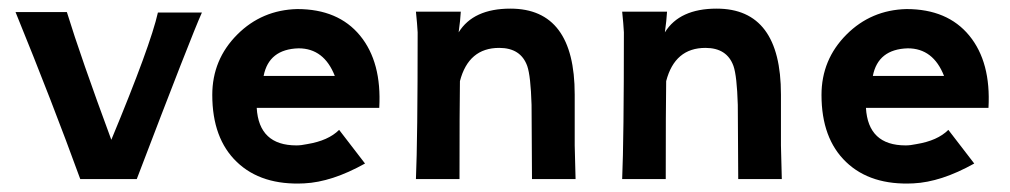

<svg xmlns="http://www.w3.org/2000/svg" viewBox="-20 -415 2342 445"><path d="M346 -386H448Q424 -333 297 0H166Q102 -176 16 -387H135Q167 -283 238 -91Q329 -310 346 -386Z M859 -165H575Q580 -78 667 -78Q678 -78 692 -81Q741 -89 766 -114L826 -36Q749 7 685 10Q586 15 529 -39.5Q472 -94 472 -195Q472 -277 530 -335Q587 -392 669 -394Q764 -394 814.5 -332.5Q865 -271 859 -165ZM591 -239H756Q731 -303 672 -303Q603 -301 591 -239Z M1314 0H1213L1212 -172Q1210 -239 1202 -262Q1187 -304 1137 -304Q1066 -304 1046 -227Q1045 -167 1045 0H944Q948 -92 948 -340Q948 -345 946.5 -361.5Q945 -378 944 -388H1048Q1047 -369 1043 -340Q1077 -395 1163 -395Q1312 -395 1312 -196V-78Z M1792 0H1691L1690 -172Q1688 -239 1680 -262Q1665 -304 1615 -304Q1544 -304 1524 -227Q1523 -167 1523 0H1422Q1426 -92 1426 -340Q1426 -345 1424.5 -361.5Q1423 -378 1422 -388H1526Q1525 -369 1521 -340Q1555 -395 1641 -395Q1790 -395 1790 -196V-78Z M2271 -165H1987Q1992 -78 2079 -78Q2090 -78 2104 -81Q2153 -89 2178 -114L2238 -36Q2161 7 2097 10Q1998 15 1941 -39.5Q1884 -94 1884 -195Q1884 -277 1942 -335Q1999 -392 2081 -394Q2176 -394 2226.5 -332.5Q2277 -271 2271 -165ZM2003 -239H2168Q2143 -303 2084 -303Q2015 -301 2003 -239Z"/></svg>

Font: GFS Neohellenic Rg
Style: Bold
Weight: 700
Designer: Designed by Takis Katsoulidis and George D. Matthiopoulos.
Foundry: Designed by Takis Katsoulidis and George D. Matthiopoulos.
Version: Version 1.0